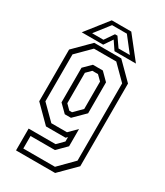

<svg xmlns="http://www.w3.org/2000/svg" viewBox="-219 -786 922 1074"><g transform="rotate(30 241.5 -249.0)"><path d="M72.5 200V59H246.5L287 18.5V-10L277 0H150.5L47.5 -103V-437L150.5 -540H325L428 -437V97L325 200ZM102.5 170.5H307L399 77.5V-421.5L309.5 -511H165.5L77.5 -423V-120L167.5 -30.5H268.5L318 -80V31.5L260 89.5H102.5ZM207.5 -111.5 158.5 -160V-383.5L205.5 -430H269.5L318 -381.5V-181.5L247.5 -111.5ZM219.5 -141.5H237L287 -191.5V-368.5L256 -399H219.5L189 -368.5V-172ZM172.5 -698H298.5L410.5 -556H272L235.5 -610L199 -556H60.5ZM187.5 -675.5 113.5 -580.5H186.5L227 -639.5H243L284 -580.5H357L283 -675.5Z"/></g></svg>

Font: Tourney Condensed Light
Style: Regular
Weight: 300
Width: 3
Designer: Tyler Finck
Foundry: Etcetera Type Co
Version: Version 1.010; ttfautohint (v1.8.3)